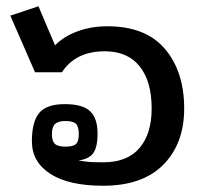

<svg xmlns="http://www.w3.org/2000/svg" viewBox="-20 -579 632 614"><path d="M82 -127Q82 -190 105.5 -218Q129 -246 187 -246Q244 -246 268 -223.5Q292 -201 292 -152Q292 -108 278 -89Q264 -70 231 -66Q251 -62 268.5 -61Q286 -60 311 -60Q387 -60 426 -105.5Q465 -151 465 -232Q465 -319 426.5 -367Q388 -415 315 -415Q222 -415 178 -348H92L13 -529L103 -559L156 -434Q183 -462 227 -478.5Q271 -495 323 -495Q446 -495 507.5 -422.5Q569 -350 569 -232Q569 -120 502.5 -52.5Q436 15 310 15Q200 15 141 -23Q82 -61 82 -127ZM232 -150Q232 -174 223 -183Q214 -192 189 -192Q166 -192 156 -182.5Q146 -173 146 -150Q146 -128 155.5 -119Q165 -110 189 -110Q214 -110 223 -118.5Q232 -127 232 -150Z"/></svg>

Font: Pridi
Style: Regular
Weight: 400
Designer: Katatrad Team
Foundry: CadsonDemak
Version: Version 1.001